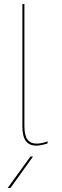

<svg xmlns="http://www.w3.org/2000/svg" viewBox="-20 -717 308 952"><path d="M91 -90V-697H101V-90Q101 -46 116 -25.5Q131 -5 161 -5Q187 -5 216 -16V-6Q183 5 160 5Q125 5 108 -18Q91 -41 91 -90ZM131 59H144L32 215H18Z"/></svg>

Font: HK Grotesk Thin
Style: Regular
Weight: 100
Designer: Alfredo Marco Pradil
Foundry: Hanken Design Co.
Version: Version 3.001